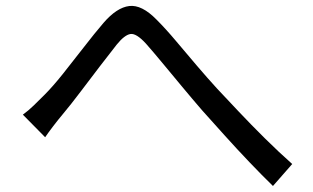

<svg xmlns="http://www.w3.org/2000/svg" viewBox="-20 -655 1040 638"><path d="M56 -274Q75 -288 91.5 -304Q108 -320 128 -340Q155 -367 189 -409.5Q223 -452 258.5 -498Q294 -544 324 -579Q368 -630 409.5 -635Q451 -640 500 -590Q531 -559 565 -518.5Q599 -478 634 -437Q669 -396 701 -361Q732 -328 773 -284.5Q814 -241 860 -195.5Q906 -150 951 -110L887 -37Q850 -73 808.5 -116.5Q767 -160 727 -204.5Q687 -249 652 -288Q620 -325 585.5 -366.5Q551 -408 519.5 -446Q488 -484 465 -510Q433 -545 413.5 -542Q394 -539 368 -507Q345 -478 312.5 -435.5Q280 -393 247.5 -350Q215 -307 189 -276Q173 -257 157 -236Q141 -215 130 -199Z"/></svg>

Font: Go Noto Current
Style: Regular
Weight: 400
Designer: Monotype Design Team
Foundry: Monotype Imaging Inc.
Version: Version 2.007; ttfautohint (v1.8) -l 8 -r 50 -G 200 -x 14 -D